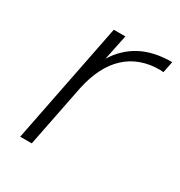

<svg xmlns="http://www.w3.org/2000/svg" viewBox="-123 -572 621 661"><g transform="rotate(30 187.0 -242.0)"><path d="M374 -484 365 -439 351 -440Q269 -440 216.5 -391Q164 -342 144 -247L95 0H49L144 -480H190L169 -379Q201 -431 251.5 -457.5Q302 -484 374 -484Z"/></g></svg>

Font: Montserrat Ace
Style: Light Italic
Weight: 300
Italic angle: -11.3°
Designer: Julieta Ulanovsky
Foundry: Julieta Ulanovsky
Version: Version 1